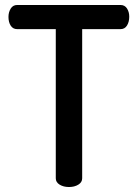

<svg xmlns="http://www.w3.org/2000/svg" viewBox="-20 -751 553 771"><path d="M49 -731H464Q481 -731 490 -717Q499 -703 499 -684Q499 -663 490 -648.5Q481 -634 464 -634H310V-35Q310 -19 294.5 -9.5Q279 0 257 0Q235 0 219.5 -9.5Q204 -19 204 -35V-634H49Q32 -634 23 -648Q14 -662 14 -683Q14 -702 23 -716.5Q32 -731 49 -731Z"/></svg>

Font: AkaAcidDosis
Style: SemiBold
Weight: 600
Designer: Edgar Tolentino, Pablo Impallari, Igino Marini, Cyberella
Foundry: Edgar Tolentino, Pablo Impallari, Igino Marini, Cyberella
Version: Version 1.007